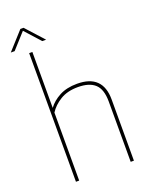

<svg xmlns="http://www.w3.org/2000/svg" viewBox="-202 -1036 865 1122"><g transform="rotate(-20 230.0 -475.0)"><path d="M430.2 0H410.2V-375Q410.2 -451.2 375 -483.6Q339.8 -516.1 269 -516.1Q203.6 -516.1 158.9 -488.8Q114.3 -461.4 89.8 -422.9V0H69.8V-799.8H89.8V-452.1Q115.7 -487.8 160.9 -512Q206.1 -536.1 271 -536.1Q430.2 -536.1 430.2 -379.9ZM-5.9 -839.8H-29.8L69.8 -950.2H89.8L189.9 -839.8H166L80.1 -935.1Z"/></g></svg>

Font: Cooper Hewitt
Style: Thin
Weight: 701
Designer: Village Type and Design LLC
Foundry: Cooper Hewitt Smithsonian Design Museum
Version: 1.000